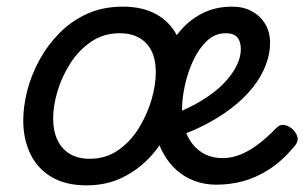

<svg xmlns="http://www.w3.org/2000/svg" viewBox="-20 -539 916 578"><path d="M240 19Q178 19 135.5 -6Q93 -31 71.5 -75.5Q50 -120 50 -176Q50 -219 62 -266Q74 -313 98.5 -358Q123 -403 159 -439.5Q195 -476 242.5 -497.5Q290 -519 350 -519Q410 -519 451.5 -495.5Q493 -472 514 -429.5Q535 -387 535 -331Q535 -291 523.5 -243.5Q512 -196 489 -149.5Q466 -103 430.5 -65Q395 -27 347.5 -4Q300 19 240 19ZM250 -61Q299 -61 336 -87Q373 -113 398 -153.5Q423 -194 436 -238.5Q449 -283 449 -321Q449 -360 436 -386Q423 -412 398.5 -425.5Q374 -439 341 -439Q292 -439 254.5 -413.5Q217 -388 191.5 -348Q166 -308 153 -264Q140 -220 140 -183Q140 -144 153.5 -116.5Q167 -89 191.5 -75Q216 -61 250 -61ZM632 17Q596 17 565.5 5.5Q535 -6 512 -26.5Q489 -47 473 -75Q457 -103 448.5 -136.5Q440 -170 440 -207Q440 -248 449.5 -291.5Q459 -335 477.5 -375.5Q496 -416 524.5 -448.5Q553 -481 591.5 -500Q630 -519 679 -519Q712 -519 737.5 -505.5Q763 -492 778 -467.5Q793 -443 793 -410Q793 -376 779.5 -341.5Q766 -307 740 -274.5Q714 -242 675.5 -212.5Q637 -183 588.5 -159Q540 -135 481 -117L470 -185Q514 -198 551 -216.5Q588 -235 616.5 -256Q645 -277 664.5 -300Q684 -323 694.5 -346Q705 -369 705 -391Q705 -414 694.5 -426.5Q684 -439 659 -439Q627 -439 602.5 -415.5Q578 -392 561.5 -356.5Q545 -321 536.5 -281.5Q528 -242 528 -210Q528 -179 536 -152Q544 -125 560 -105Q576 -85 598.5 -74Q621 -63 650 -63Q679 -63 707 -75Q735 -87 761 -107.5Q787 -128 810 -152Q823 -166 837.5 -162.5Q852 -159 863 -148Q874 -136 876 -123.5Q878 -111 865 -97Q829 -54 790 -29Q751 -4 711.5 6.5Q672 17 632 17Z"/></svg>

Font: Playwrite AU VIC
Style: Regular
Weight: 400
Designer: Veronika Burian, José Scaglione
Foundry: TypeTogether
Version: Version 1.002